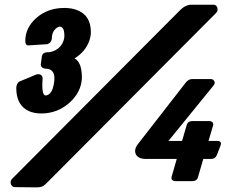

<svg xmlns="http://www.w3.org/2000/svg" viewBox="-20 -766 1016 812"><path d="M872.1 -93.8Q872.1 -93.8 839.8 -93.8L816.4 -13.7Q811.5 -0.5 793.9 0H720.7Q716.8 0 713.4 -1.5Q702.1 -6.3 706.1 -19.5L727.5 -93.8H596.7Q564.5 -94.2 554.7 -113.3Q544.9 -133.8 564.5 -158.2L766.6 -418Q768.1 -419.9 770 -421.4Q779.8 -431.6 793 -431.6H872.1Q878.9 -431.6 883.8 -426.3Q892.6 -416.5 883.8 -405.3L692.4 -169.9H750L770.5 -240.2Q775.4 -253.4 793 -253.9H866.2Q870.6 -253.9 874.5 -252Q884.3 -246.6 880.9 -234.4L861.8 -169.9H896.5Q897.5 -169.9 898.9 -169.9Q918.9 -169.9 913.1 -151.4L897.5 -111.3Q897 -109.9 896 -107.9Q889.2 -93.8 872.1 -93.8ZM135.7 26.4 42 25.4Q31.7 24.9 26.9 14.6Q21 0.5 31.2 -9.8L742.2 -723.6Q764.2 -745.6 789.1 -746.1H883.8Q894 -745.6 898.4 -735.4Q903.8 -721.2 893.6 -710.9L176.8 8.8Q171.4 14.2 166.5 18.1Q155.3 26.4 135.7 26.4ZM295.4 -519Q325.7 -502.4 326.2 -441.4Q326.2 -438 326.2 -433.6Q322.8 -376.5 275.9 -333.5Q225.1 -286.6 155.3 -286.1Q124.5 -286.1 101.6 -296.4Q48.8 -320.8 48.8 -393.6Q49.3 -412.6 61.5 -420.9L127 -448.2Q137.7 -453.6 147 -451.7Q160.2 -448.2 160.2 -433.6Q154.8 -362.8 172.9 -362.3Q177.7 -362.3 182.6 -364.7Q201.7 -374 208 -412.1Q210.9 -427.7 210 -440.4Q207 -475.6 171.9 -475.6Q154.3 -477.1 152.3 -492.2Q152.3 -492.2 157.2 -528.3Q160.2 -543.9 178.7 -544.9Q196.3 -544.4 213.4 -553.2Q246.6 -570.8 252 -608.4Q253.9 -649.4 235.4 -653.3Q228 -653.8 219.7 -647.9Q199.2 -633.3 199.2 -601.6Q196.3 -584 179.7 -579.1L103.5 -574.2Q100.1 -573.7 96.7 -574.2Q86.9 -576.2 86.9 -593.8Q87.4 -647.9 131.8 -688.5Q180.7 -732.4 252 -732.4Q283.2 -732.4 306.6 -723.1Q364.3 -700.7 364.3 -629.9Q364.3 -613.3 358.4 -595.7Q342.8 -548.8 295.4 -519Z"/></svg>

Font: Allan
Style: Bold
Weight: 700
Version: Version 1.005